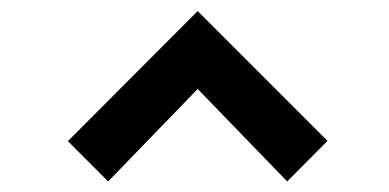

<svg xmlns="http://www.w3.org/2000/svg" viewBox="-20 -756 720 355"><path d="M105.5 -495 180 -420.5 345.5 -591.5 511 -420.5 585.5 -495.5 345.5 -735.5Z"/></svg>

Font: Manrope
Style: Bold
Weight: 700
Designer: Mikhail Sharanda
Foundry: Mikhail Sharanda
Version: Version 4.505;FEAKit 1.0